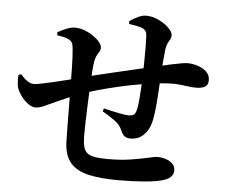

<svg xmlns="http://www.w3.org/2000/svg" viewBox="-56 -859 1111 950"><g transform="rotate(5 500.0 -383.5)"><path d="M563.2 28.4Q478.6 28.4 419.5 15.5Q360.4 2.6 328.6 -32.3Q296.8 -67.3 293.3 -133.9Q292.3 -166.1 291.8 -209.4Q291.3 -252.7 290.9 -302.3Q290.6 -351.9 289.9 -403.6Q289.4 -459.1 288.3 -511.6Q287.2 -564.2 283.7 -599.2Q282 -620.5 277.2 -629.2Q272.5 -637.9 261.2 -644.1Q248.7 -651 233.3 -653.8Q217.9 -656.6 202.5 -659.8L200.7 -674.3Q219.6 -685.1 242.9 -695Q266.3 -704.9 287.5 -704.9Q310.6 -704.9 334.6 -695.8Q358.6 -686.7 378.6 -672.9Q398.5 -659.1 410.6 -644Q422.7 -628.9 422.7 -616.3Q422.7 -605.4 417.3 -597.3Q412 -589.2 405.8 -578.3Q399.6 -567.3 395.7 -547.3Q392.5 -529.7 390.4 -498Q388.3 -466.4 386.3 -428.2Q383.9 -382.2 381.9 -332.4Q379.9 -282.6 378.9 -240.5Q377.8 -198.4 378 -173.8Q378.6 -141.8 383.6 -121.8Q388.6 -101.7 401.9 -90.8Q415.2 -79.9 440.3 -75.6Q465.4 -71.2 506.2 -71.2Q568.7 -71.2 619.3 -79.3Q669.8 -87.3 703.3 -95.2Q736.9 -103.1 747.6 -103.1Q769.9 -103.1 790.2 -96.5Q810.6 -89.8 823.9 -76.7Q837.2 -63.5 837.2 -42.4Q837.2 -23.5 822.7 -10.1Q808.3 3.2 777.4 11.2Q745 19.4 689.5 23.9Q633.9 28.4 563.2 28.4ZM126.2 -294.3Q101.3 -294.3 75.5 -319Q49.7 -343.6 35 -374.8Q29.1 -388.6 28 -407.3Q26.9 -425.9 27.6 -447.1L41.2 -452.4Q57.3 -432.7 74.2 -420.9Q91.1 -409.2 109.6 -409.2Q118.8 -409.2 144.4 -414.5Q170 -419.7 204 -427.5Q238.1 -435.3 272.9 -444.1Q307.7 -453 336.2 -460.7Q368 -469.5 413.3 -480.7Q458.5 -491.9 508.5 -503.2Q558.4 -514.6 604.6 -525.7Q650.7 -536.9 683.9 -544.1Q740.1 -557.3 774.9 -564.8Q809.6 -572.3 828.5 -575.3Q847.4 -578.3 854.8 -578.3Q880.4 -578.3 906.8 -570.1Q933.2 -561.8 950.9 -545.2Q968.6 -528.6 968.6 -503.5Q968.6 -479.3 952.7 -470.2Q936.8 -461.1 908.8 -461.1Q885 -461.1 863.9 -464.5Q842.8 -467.9 814.4 -470Q786 -472.1 741.2 -468.3Q697.2 -464.3 643.5 -455.5Q589.8 -446.7 534.4 -434.2Q479 -421.6 427.9 -407.4Q376.9 -393.2 338.1 -377.9Q276 -355 235.2 -335.9Q194.4 -316.7 168.7 -305.5Q143.1 -294.3 126.2 -294.3ZM607.9 -182.2Q589.2 -182.2 577.9 -190.2Q566.6 -198.2 558.6 -218.6Q548 -245.5 519 -265.9Q490 -286.3 458.8 -304.3L463.9 -319.1Q501.5 -309.8 536.7 -302.8Q572 -295.7 586.4 -295.7Q602.7 -295.7 612 -300.2Q621.4 -304.7 626.8 -326.5Q631.1 -342.6 634 -373.6Q636.9 -404.7 638.7 -438Q640.5 -471.4 640.5 -492.4Q641.5 -518.1 642.2 -556.6Q642.9 -595.2 642.8 -634.6Q642.6 -674 640.6 -700.9Q639.6 -725.2 609.8 -734.9Q596.2 -739.1 582.5 -741.3Q568.8 -743.5 552 -746L550.3 -760.2Q570.6 -774.2 592.2 -784.4Q613.7 -794.5 631.8 -794.5Q663 -794.5 694.2 -779.7Q725.3 -764.8 745.8 -744.5Q766.2 -724.2 766.2 -707.1Q766.2 -697.2 760.6 -688.1Q755 -678.9 749.2 -667.1Q743.4 -655.4 740.9 -636.6Q737.7 -609.8 734.7 -574.2Q731.6 -538.6 729.6 -498.1Q727.9 -465.7 725.4 -421.8Q722.9 -377.9 718.5 -336.8Q714.2 -295.6 707 -269.5Q697.8 -232.5 672 -207.4Q646.2 -182.2 607.9 -182.2Z"/></g></svg>

Font: Noto Serif HK ExtraLight
Style: Regular
Weight: 200
Designer: Ryoko NISHIZUKA 西塚涼子 (kana & ideographs); Frank Grießhammer (Latin, Greek & Cyrillic); Wenlong ZHANG 张文龙 (bopomofo); San
Foundry: Adobe
Version: Version 2.002-H1;hotconv 1.1.0;makeotfexe 2.6.0